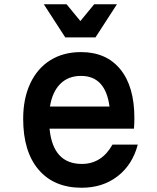

<svg xmlns="http://www.w3.org/2000/svg" viewBox="-20 -866 740 903"><path d="M628 -186Q603 -91 533 -37Q463 17 364 17Q234 17 161.5 -68Q89 -153 89 -307Q89 -403 122.5 -474Q156 -545 217 -583Q278 -621 361 -621Q480 -621 546 -540Q612 -459 612 -311Q612 -298 611.5 -285.5Q611 -273 610 -261H213Q229 -95 365 -95Q458 -95 509 -186ZM361 -509Q301 -509 263.5 -471.5Q226 -434 215 -365H495Q476 -509 361 -509ZM530 -846 429 -690H287L186 -846H293L358 -767L423 -846Z"/></svg>

Font: Martian Mono Medium
Style: Regular
Weight: 500
Monospace: yes
Designer: Roman Shamin
Foundry: Evil Martians
Version: Version 1.000; ttfautohint (v1.8.4.7-5d5b)